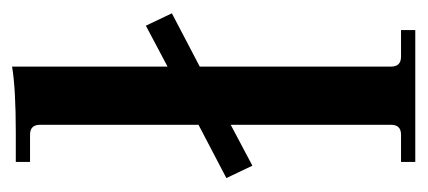

<svg xmlns="http://www.w3.org/2000/svg" viewBox="-210 -480 691 310"><g transform="rotate(-90 135.0 -325.5)"><path d="M28 0V-23H72Q88 -23 88 -39V-298L22 -263L2 -305L88 -350V-606Q88 -622 72 -622H28V-645H76Q146 -645 182 -651V-400L248 -435L268 -393L182 -348V-39Q182 -23 198 -23H241V0Z"/></g></svg>

Font: Arapey
Style: Regular
Weight: 400
Designer: Eduardo Rodriguez Tunni
Foundry: Eduardo Rodriguez Tunni
Version: Version 4.000